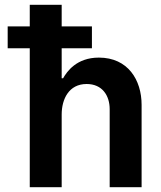

<svg xmlns="http://www.w3.org/2000/svg" viewBox="-20 -780 672 800"><path d="M237 0V-303C237 -367 267 -430 341 -430C406 -430 437 -382 437 -325V0H570V-343C570 -447 513 -540 392 -540C299 -540 259 -482 243 -454H237V-579H363V-670H237V-760H104V-670H12V-579H104V0Z"/></svg>

Font: Be Vietnam Pro SemiBold
Style: Regular
Weight: 600
Designer: Lam Bao, Tony Le, Vietanh Nguyen
Foundry: Yellow Type Foundry
Version: Version 1.002